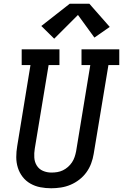

<svg xmlns="http://www.w3.org/2000/svg" viewBox="-20 -999 658 1027"><path d="M254 8Q224 8 195.5 2.5Q167 -3 142.5 -17Q118 -31 101 -53Q84 -75 75.5 -102Q67 -129 67 -158.5Q67 -188 72 -217L143 -651H96V-735H298V-651H240L166 -204Q162 -180 163.5 -156Q165 -132 177 -113Q189 -94 210 -85Q231 -76 255 -76Q255 -76 255.5 -76Q256 -76 256 -76Q271 -76 286.5 -78.5Q302 -81 316.5 -88Q331 -95 343.5 -106Q356 -117 365 -130.5Q374 -144 379 -159Q384 -174 387 -189L463 -651H416V-735H618V-651H560L481 -175Q477 -150 467.5 -124.5Q458 -99 442 -77Q426 -55 404 -38Q382 -21 357 -10.5Q332 0 305.5 4Q279 8 254 8ZM270 -792 201 -860 353 -979H458L567 -855L485 -798L397 -919Z"/></svg>

Font: Iosevka Curly Slab MdExObl
Style: Regular
Weight: 500
Width: 7
Italic angle: -9°
Monospace: yes
Designer: Belleve Invis
Foundry: Belleve Invis
Version: Version 11.1.0; ttfautohint (v1.8.3)